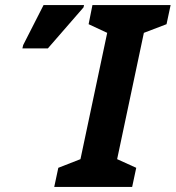

<svg xmlns="http://www.w3.org/2000/svg" viewBox="-20 -734 690 754"><path d="M193 0 209 -75 296 -109 401 -605 328 -639 343 -714H650L634 -639L545 -605L440 -109L515 -75L499 0ZM68 -544 71 -557 151 -714H310L308 -705L168 -544Z"/></svg>

Font: Noto Sans ExtraCondensed ExtraBold
Style: Italic
Weight: 800
Width: 2
Italic angle: -12°
Designer: Monotype Design Team
Foundry: Monotype Imaging Inc.
Version: Version 2.013; ttfautohint (v1.8.4.7-5d5b)